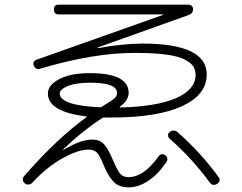

<svg xmlns="http://www.w3.org/2000/svg" viewBox="-20 -767 1040 824"><path d="M236.3 -366.2Q236.3 -314.5 409.2 -306.6Q413.1 -306.6 417 -308.6Q418.9 -309.6 421.9 -312Q424.8 -314.5 426.8 -315.4Q460.9 -335 471.7 -345.2Q482.4 -355.5 482.4 -368.2Q482.4 -412.1 366.2 -412.1Q304.7 -412.1 270.5 -397.5Q236.3 -382.8 236.3 -366.2ZM83 -10.7Q223.6 -171.9 351.6 -264.6Q352.5 -265.6 351.6 -266.6Q350.6 -267.6 349.6 -267.6Q185.5 -287.1 185.5 -366.2Q185.5 -401.4 233.9 -427.2Q282.2 -453.1 366.2 -453.1Q532.2 -453.1 532.2 -368.2Q532.2 -336.9 494.1 -308.6Q493.2 -307.6 493.7 -306.6Q494.1 -305.7 495.1 -305.7Q653.3 -309.6 736.3 -346.2Q819.3 -382.8 819.3 -445.3Q819.3 -466.8 809.6 -481.9Q799.8 -497.1 773.4 -511.2Q747.1 -525.4 693.4 -532.7Q639.6 -540 558.6 -540Q377.9 -540 151.4 -471.7Q132.8 -466.8 125 -485.4Q118.2 -503.9 136.7 -510.7L679.7 -703.1Q680.7 -703.1 680.7 -704.1Q680.7 -705.1 678.7 -705.1H231.4Q211.9 -705.1 211.4 -726.1Q210.9 -747.1 231.4 -747.1H790Q796.9 -747.1 802.7 -741.7Q808.6 -736.3 808.6 -727.5Q808.6 -710 791 -703.1L400.4 -563.5Q399.4 -563.5 399.4 -562Q399.4 -560.5 401.4 -560.5Q502 -579.1 590.8 -580.1Q867.2 -580.1 867.2 -447.3Q867.2 -360.4 761.7 -311.5Q656.2 -262.7 459 -262.7H425.8Q422.9 -262.7 418 -259.8Q335.9 -207 252 -127Q251 -126 252 -125Q252 -124 252.9 -124Q326.2 -168 376 -168Q409.2 -168 427.2 -147Q445.3 -126 463.4 -83Q481.4 -40 494.1 -23.4Q506.8 -6.8 531.2 -6.8Q597.7 -6.8 661.1 -96.7Q666 -103.5 673.8 -105Q681.6 -106.4 689.5 -100.6Q705.1 -86.9 693.4 -70.3Q659.2 -19.5 616.7 8.8Q574.2 37.1 532.2 37.1Q491.2 37.1 468.3 13.7Q445.3 -9.8 426.8 -53.7Q411.1 -93.8 398.4 -109.4Q385.7 -125 361.3 -125Q314.5 -125 247.6 -87.4Q180.7 -49.8 119.1 16.6Q103.5 32.2 85.9 19.5Q79.1 13.7 78.1 4.9Q77.1 -3.9 83 -10.7ZM743.2 -199.2Q846.7 -106.4 918.9 -5.9Q929.7 9.8 911.1 22.5Q891.6 33.2 878.9 14.6Q804.7 -86.9 707 -172.9Q701.2 -177.7 701.2 -186.5Q701.2 -195.3 708 -200.2Q726.6 -213.9 743.2 -199.2Z"/></svg>

Font: Rounded-L Mgen+ 1m light
Style: Regular
Weight: 200
Designer: [Source Han Sans]
Ryoko NISHIZUKA  (kana & ideographs); Paul D. Hunt (Latin, Greek & Cyrillic); Wenlong ZHANG  (bopomofo
Version: Version 1.059.20150602